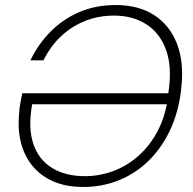

<svg xmlns="http://www.w3.org/2000/svg" viewBox="-20 -732 769 764"><path d="M311 12Q243 12 192.5 -10Q142 -32 109.5 -71.5Q77 -111 63.5 -164Q50 -217 56 -279Q57 -299 60.5 -319.5Q64 -340 69 -361H663L655 -317H108Q91 -224 112.5 -160Q134 -96 187.5 -63.5Q241 -31 318 -31Q376 -31 431 -51.5Q486 -72 531.5 -112.5Q577 -153 607.5 -211Q638 -269 648 -343L651 -370Q665 -467 640.5 -534Q616 -601 562 -635.5Q508 -670 433 -670Q343 -670 269 -623.5Q195 -577 153 -492H101Q133 -558 182.5 -607.5Q232 -657 297 -684.5Q362 -712 440 -712Q532 -712 594 -671.5Q656 -631 684 -558.5Q712 -486 702 -388Q694 -300 662.5 -227Q631 -154 579 -100Q527 -46 458.5 -17Q390 12 311 12Z"/></svg>

Font: DM Sans 24pt ExtraLight
Style: Italic
Weight: 250
Italic angle: -10°
Designer: Colophon Foundry, Jonny Pinhorn
Foundry: Colophon Foundry
Version: Version 4.004;gftools[0.9.30]